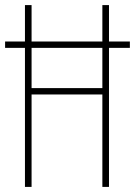

<svg xmlns="http://www.w3.org/2000/svg" viewBox="-20 -734 530 754"><path d="M78 0V-546H0V-571H78V-714H104V-571H382V-714H408V-571H490V-546H408V0H382V-363H104V0ZM104 -388H382V-546H104Z"/></svg>

Font: Noto Sans Thai ExtCond Thin
Style: Regular
Weight: 100
Width: 2
Designer: Monotype Design Team
Foundry: Monotype Imaging Inc.
Version: Version 2.002; ttfautohint (v1.8.4.7-5d5b)